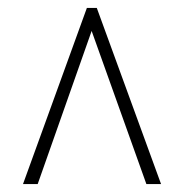

<svg xmlns="http://www.w3.org/2000/svg" viewBox="-20 -734 465 484"><path d="M38 -270H75L211 -656L349 -270H386L224 -714H199Z"/></svg>

Font: Noto Serif Lao ExtraCondensed ExtraLight
Style: Regular
Weight: 200
Width: 2
Designer: Monotype Design Team
Foundry: Monotype Imaging Inc.
Version: Version 2.003